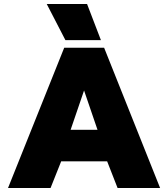

<svg xmlns="http://www.w3.org/2000/svg" viewBox="-20 -937 838 957"><path d="M213 -917H414L483 -737H306ZM300 -699H499L778 0H566L514 -133H285L232 0H20ZM466 -290 399 -486 332 -290Z"/></svg>

Font: Prompt ExtraBold
Style: Regular
Weight: 800
Designer: Katatrad Team
Foundry: CadsonDemak
Version: Version 1.000